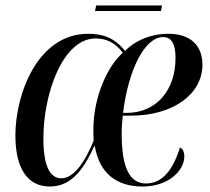

<svg xmlns="http://www.w3.org/2000/svg" viewBox="-20 -669 763 699"><path d="M326 -629H566L570 -649H330ZM161 10C234 10 280 -42 323 -137H325C343 -34 408 10 499 10C596 10 651 -50 651 -99C651 -119 644 -128 635 -132C611 -53 572 -1 512 -1C452 -1 423 -58 423 -182C423 -207 425 -231 427 -248H457C611 -248 717 -327 717 -433C717 -505 672 -546 593 -546C528 -546 474 -522 435 -484C397 -531 356 -546 301 -546C115 -546 36 -323 36 -176C36 -52 83 10 161 10ZM441 -258H428C447 -413 506 -534 574 -534C604 -534 619 -510 619 -458C619 -340 549 -258 441 -258ZM203 -20C161 -20 138 -66 138 -166C138 -329 209 -529 328 -529C365 -529 399 -515 427 -477C361 -417 320 -300 320 -199C320 -182 320 -170 321 -157C285 -69 245 -20 203 -20Z"/></svg>

Font: Noto Serif Display Condensed Medium
Style: Italic
Weight: 500
Width: 3
Italic angle: -12°
Designer: Monotype Design Team
Foundry: Monotype Imaging Inc.
Version: Version 2.009